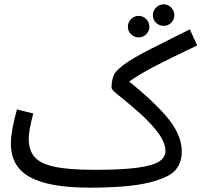

<svg xmlns="http://www.w3.org/2000/svg" viewBox="-20 -842 927 883"><path d="M683 -772Q683 -792 697.5 -807Q712 -822 733 -822Q753 -822 767.5 -807Q782 -792 782 -772Q782 -752 767.5 -737.5Q753 -723 733 -723Q712 -723 697.5 -737.5Q683 -752 683 -772ZM568 -719Q568 -739 582.5 -754Q597 -769 618 -769Q638 -769 652.5 -754Q667 -739 667 -719Q667 -699 652.5 -684.5Q638 -670 618 -670Q597 -670 582.5 -684.5Q568 -699 568 -719ZM816 -144Q816 -96 788 -61Q760 -26 666 -2.5Q572 21 390 21Q207 21 118.5 -27Q30 -75 30 -182Q30 -239 58 -339L133 -320Q112 -241 112 -205Q112 -151 139 -120Q166 -89 231.5 -75Q297 -61 416 -61Q543 -61 614 -71Q685 -81 713 -100Q741 -119 741 -149Q741 -175 721.5 -209.5Q702 -244 652 -294Q620 -326 550 -384Q519 -408 506 -420Q493 -432 493 -439Q493 -462 498.5 -482Q504 -502 514 -513Q544 -545 598.5 -576.5Q653 -608 773 -667L853 -707L887 -633Q748 -567 684.5 -533.5Q621 -500 574 -467Q700 -365 758 -291Q816 -217 816 -144Z"/></svg>

Font: Noto Sans Arabic
Style: Regular
Weight: 400
Designer: Nadine Chahine
Foundry: Monotype Imaging Inc.
Version: Version 1.001